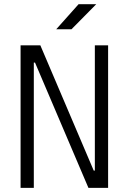

<svg xmlns="http://www.w3.org/2000/svg" viewBox="-20 -914 626 934"><path d="M410.2 0H505.9V-693.4H441.4V-84H436L176.3 -693.4H80.1V0H144.5V-609.4H150.4ZM253.4 -771.5H327.6L448.2 -893.6H362.3Z"/></svg>

Font: Cascadia Mono Light
Style: Regular
Weight: 300
Monospace: yes
Designer: Aaron Bell
Foundry: Saja Typeworks
Version: Version 2404.023